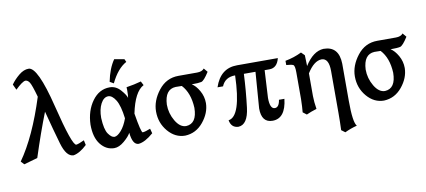

<svg xmlns="http://www.w3.org/2000/svg" viewBox="-82 -1062 3529 1591"><g transform="rotate(-10 1682.0 -266.5)"><path d="M44.9 19.5 19.5 -7.8Q150.9 -193.4 252 -512.7Q223.6 -614.7 208.3 -638.2Q192.9 -661.6 173.3 -661.6Q146 -657.7 87.9 -600.6L65.9 -647.5Q93.8 -687 134.8 -720.7Q175.8 -754.4 216.8 -754.4Q293.5 -754.4 378.2 -410.2Q462.9 -65.9 497.6 -65.9Q517.1 -67.9 565.4 -90.8L574.2 -49.8Q514.2 7.3 460.9 17.1Q399.9 17.1 366 -99.6Q332 -216.3 289.6 -379.9Q226.1 -218.8 159.7 -13.2Z M820.8 -74.7Q846.2 -75.7 878.2 -112.1Q910.2 -148.4 932.6 -210.9Q919.4 -318.8 889.9 -366.9Q860.4 -415 826.7 -415Q788.6 -414.1 763.7 -366.7Q738.8 -319.3 738.8 -248Q743.2 -149.9 769.8 -112.3Q796.4 -74.7 820.8 -74.7ZM1008.3 17.1Q957 17.1 946.8 -86.9Q931.6 -57.1 887.7 -20Q843.8 17.1 803.2 17.1Q735.4 17.1 688.7 -41.7Q642.1 -100.6 642.1 -208.5Q646 -325.2 704.6 -405.5Q763.2 -485.8 851.6 -485.8Q903.8 -485.8 942.6 -441.9Q981.4 -397.9 987.3 -373Q991.2 -388.2 991.2 -439.5L990.2 -462.4Q1057.6 -472.7 1114.7 -488.8L1132.3 -455.1Q1053.2 -414.1 1016.6 -235.8Q1043 -73.7 1057.1 -70.8Q1080.6 -72.8 1122.6 -89.8L1133.3 -49.8Q1063 11.7 1008.3 17.1ZM892.1 -512.2 859.9 -530.8Q881.8 -640.6 929.7 -709L1013.2 -694.3L1024.4 -669.4Q947.3 -627.4 892.1 -512.2Z M1421.4 -59.6Q1512.7 -64.5 1514.2 -196.8Q1508.3 -323.2 1442.9 -393.1L1390.6 -394Q1299.8 -389.2 1293.9 -262.7Q1293.9 -188 1332 -123.8Q1370.1 -59.6 1421.4 -59.6ZM1399.9 17.1Q1316.4 17.1 1256.1 -53.7Q1195.8 -124.5 1195.8 -221.2Q1195.8 -312 1261.5 -396.2Q1327.1 -480.5 1430.2 -480.5H1586.9Q1628.9 -480.5 1647 -503.9L1673.8 -471.7Q1630.4 -402.8 1607.4 -397.5Q1584.5 -392.1 1526.4 -392.1Q1559.6 -372.1 1587.4 -323.5Q1615.2 -274.9 1615.2 -218.8Q1613.8 -135.7 1552.7 -61.3Q1491.7 13.2 1399.9 17.1Z M2134.3 21.5Q2041.5 21.5 2041.5 -97.7L2064.5 -402.8H1966.8Q1960.4 -261.7 1943.1 -121.8Q1925.8 18.1 1846.2 21.5Q1786.6 18.6 1775.4 -45.9Q1882.3 -59.6 1893.1 -402.8Q1808.1 -402.8 1778.8 -330.6H1732.4Q1782.7 -482.4 1922.9 -482.4H2266.6Q2247.1 -402.8 2181.6 -402.8H2141.6L2128.9 -171.4Q2128.9 -78.6 2170.9 -78.6Q2206.5 -78.6 2215.8 -140.6H2261.7Q2243.2 21.5 2134.3 21.5Z M2710.9 220.2 2679.7 196.8Q2682.6 130.9 2682.6 52.2V-300.3Q2682.6 -409.2 2620.6 -409.2Q2556.6 -407.2 2498.5 -313V-122.6Q2499 -72.8 2508.8 -12.2Q2459.5 2.9 2422.4 20L2391.1 -3.9Q2395.5 -46.4 2397 -114.7V-339.8Q2397 -395 2383.5 -402.8Q2370.1 -410.6 2325.2 -413.6V-449.2Q2399.4 -462.9 2463.4 -494.6L2491.2 -466.8L2494.1 -375.5Q2564 -487.3 2651.9 -492.2Q2780.8 -492.2 2784.2 -344.2V-31.2Q2784.2 149.9 2814 182.6Q2759.8 196.8 2710.9 220.2Z M3094.2 -59.6Q3185.5 -64.5 3187 -196.8Q3181.2 -323.2 3115.7 -393.1L3063.5 -394Q2972.7 -389.2 2966.8 -262.7Q2966.8 -188 3004.9 -123.8Q3043 -59.6 3094.2 -59.6ZM3072.8 17.1Q2989.3 17.1 2929 -53.7Q2868.7 -124.5 2868.7 -221.2Q2868.7 -312 2934.3 -396.2Q3000 -480.5 3103 -480.5H3259.8Q3301.8 -480.5 3319.8 -503.9L3346.7 -471.7Q3303.2 -402.8 3280.3 -397.5Q3257.3 -392.1 3199.2 -392.1Q3232.4 -372.1 3260.3 -323.5Q3288.1 -274.9 3288.1 -218.8Q3286.6 -135.7 3225.6 -61.3Q3164.6 13.2 3072.8 17.1Z"/></g></svg>

Font: Kelvinch
Style: Bold
Weight: 700
Designer: Paul James Miller
Foundry: High-Logic / Made with FontCreator
Version: Version 3.501;March 28, 2021;FontCreator 13.0.0.2683 64-bit